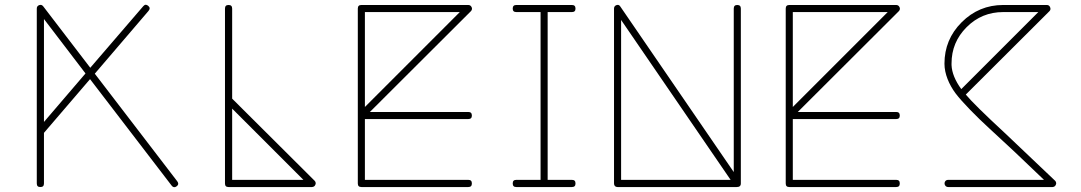

<svg xmlns="http://www.w3.org/2000/svg" viewBox="-20 -772 4549 808"><path d="M134.8 0C134.8 10.3 139.6 15.1 149.9 15.1C160.2 15.1 165 10.3 165 0V-212.9L358.9 -439L702.1 8.8C705.6 13.2 709 15.6 713.4 15.6C716.3 16.1 719.7 14.6 723.1 12.2C727.5 8.8 730 5.4 730 1C730 -2 728.5 -5.4 726.1 -8.8L378.9 -461.9L605 -726.1C611.8 -734.4 611.3 -741.2 603.5 -747.6C600.1 -750.5 596.7 -752 593.3 -752C589.8 -752 586.4 -750 583 -746.1L359.9 -486.8L162.1 -745.1C158.7 -749.5 154.8 -751.5 150.4 -751.5C148.9 -751.5 147 -751 145 -750.5C138.2 -748 134.8 -743.2 134.8 -735.8ZM165 -691.9 339.8 -462.9 165 -258.8Z M926.8 0C926.8 10.3 931.6 15.1 941.9 15.1H1293C1299.8 14.6 1304.7 11.7 1307.1 5.4C1308.1 2.9 1308.6 1 1308.6 -1C1308.6 -4.9 1307.1 -8.3 1304.2 -11.2L957 -356.9V-735.8C957 -746.1 952.1 -751 941.9 -751C931.6 -751 926.8 -746.1 926.8 -735.8ZM957 -314.9 1256.8 -15.1H957Z M1485.8 0C1485.8 10.3 1490.7 15.1 1501 15.1H1950.7C1960.9 15.1 1965.8 10.3 1965.8 0C1965.8 -10.3 1960.9 -15.1 1950.7 -15.1H1515.6V-271H1950.7C1960.9 -271 1965.8 -275.9 1965.8 -285.6C1965.8 -295.9 1960.9 -300.8 1950.7 -300.8H1536.6L1961.9 -725.1C1964.8 -728 1966.3 -731.4 1966.3 -734.9C1966.3 -737.3 1965.8 -739.3 1964.8 -741.7C1961.9 -748 1957 -751 1950.7 -751H1501C1490.7 -751 1485.8 -746.1 1485.8 -735.8ZM1515.6 -721.2H1915L1515.6 -321.8Z M2152.8 -15.1C2142.6 -15.1 2137.7 -10.3 2137.7 0C2137.7 10.3 2142.6 15.1 2152.8 15.1H2386.7C2397 15.1 2401.9 10.3 2401.9 0C2401.9 -10.3 2397 -15.1 2386.7 -15.1H2284.7V-721.2H2386.7C2397 -721.2 2401.9 -726.1 2401.9 -735.8C2401.9 -746.1 2397 -751 2386.7 -751H2152.8C2142.6 -751 2137.7 -746.1 2137.7 -735.8C2137.7 -726.1 2142.6 -721.2 2152.8 -721.2H2254.9V-15.1H2152.8Z M2564 0C2564 9.3 2569.3 15.1 2578.6 15.1H3080.6C3091.8 15.1 3097.7 10.3 3097.7 0V-735.8C3097.7 -746.1 3092.8 -751 3082.5 -751C3072.8 -751 3067.9 -746.1 3067.9 -735.8V-47.9L2590.8 -744.1C2587.9 -749 2584 -751.5 2579.6 -751.5C2578.1 -751.5 2576.2 -751 2574.2 -750.5C2567.4 -748 2564 -743.2 2564 -735.8ZM2593.8 -688 3054.7 -15.1H2593.8Z M3286.6 0C3286.6 10.3 3291.5 15.1 3301.8 15.1H3751.5C3761.7 15.1 3766.6 10.3 3766.6 0C3766.6 -10.3 3761.7 -15.1 3751.5 -15.1H3316.4V-271H3751.5C3761.7 -271 3766.6 -275.9 3766.6 -285.6C3766.6 -295.9 3761.7 -300.8 3751.5 -300.8H3337.4L3762.7 -725.1C3765.6 -728 3767.1 -731.4 3767.1 -734.9C3767.1 -737.3 3766.6 -739.3 3765.6 -741.7C3762.7 -748 3757.8 -751 3751.5 -751H3301.8C3291.5 -751 3286.6 -746.1 3286.6 -735.8ZM3316.4 -721.2H3715.8L3316.4 -321.8Z M3970.7 -15.1C3949.2 -15.1 3950.2 15.1 3970.7 15.1H4409.7C4416 14.6 4420.9 11.7 4423.3 5.4C4424.3 2.9 4424.8 1 4424.8 -1C4424.8 -4.9 4423.3 -8.3 4420.4 -11.2L4208.5 -212.4C4123 -291.5 4068.4 -345.2 4044.4 -374L4396.5 -725.1C4400.9 -729.5 4401.9 -734.9 4399.4 -741.2C4397 -747.6 4392.1 -751 4385.7 -751H4201.7C4133.8 -751 4075.2 -726.6 4026.9 -678.2C3978.5 -629.9 3954.6 -571.8 3954.6 -503.9C3954.6 -461.4 3973.6 -416.5 4001.5 -378.9C4015.6 -360.4 4036.1 -337.4 4063 -309.6C4089.8 -281.7 4116.7 -256.3 4142.6 -232.4L4249 -133.8L4373.5 -15.1ZM3984.4 -504.9C3984.4 -564.5 4005.4 -615.2 4047.9 -657.7C4090.3 -700.2 4141.6 -721.2 4201.7 -721.2H4349.6L4025.4 -397C3999.5 -432.6 3985.8 -466.3 3984.4 -498Z"/></svg>

Font: Nemoy
Style: Light
Weight: 300
Designer: BSozoo
Foundry: BSozoo
Version: Version 001.000